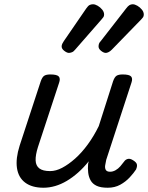

<svg xmlns="http://www.w3.org/2000/svg" viewBox="-20 -864 694 900"><path d="M184 16Q130 16 98 -8Q66 -32 59.5 -76.5Q53 -121 72 -181L171 -483Q178 -503 187.5 -509Q197 -515 216 -515Q247 -515 255.5 -505.5Q264 -496 257 -476L158 -175Q146 -137 147 -112Q148 -87 164.5 -74.5Q181 -62 215 -62Q242 -62 271.5 -77.5Q301 -93 332 -120.5Q363 -148 391.5 -187Q420 -226 443 -273L510 -483Q517 -503 526.5 -509Q536 -515 555 -515Q586 -515 594.5 -505.5Q603 -496 596 -476L478 -115Q475 -102 473 -89Q471 -76 476 -67.5Q481 -59 496 -59Q509 -59 521.5 -66Q534 -73 544 -84.5Q554 -96 562 -107Q568 -116 579 -119Q590 -122 605 -112Q621 -102 622 -91.5Q623 -81 618 -70Q607 -53 588 -32.5Q569 -12 543.5 2Q518 16 485 16Q452 16 433 7Q414 -2 405 -18Q396 -34 393.5 -54Q391 -74 393 -96L396 -108Q372 -78 346 -55Q320 -32 293 -16Q266 0 238.5 8Q211 16 184 16ZM303 -616Q294 -616 281.5 -625.5Q269 -635 269 -646Q269 -653 272 -659Q275 -665 279 -671L384 -824Q393 -837 400 -840.5Q407 -844 416 -844Q426 -844 438 -837Q450 -830 459 -819Q468 -808 468 -796Q468 -788 464.5 -783.5Q461 -779 456 -773L332 -631Q325 -622 317 -619Q309 -616 303 -616ZM476 -616Q466 -616 454 -625.5Q442 -635 442 -646Q442 -653 444 -659Q446 -665 452 -671L571 -824Q580 -836 587 -840Q594 -844 602 -844Q612 -844 624 -837Q636 -830 645 -819Q654 -808 654 -796Q654 -788 650.5 -783Q647 -778 642 -773L504 -631Q496 -623 488.5 -619.5Q481 -616 476 -616Z"/></svg>

Font: Playwrite MX
Style: Regular
Weight: 400
Designer: Veronika Burian, José Scaglione
Foundry: TypeTogether
Version: Version 1.002